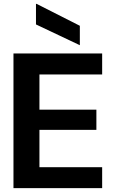

<svg xmlns="http://www.w3.org/2000/svg" viewBox="-20 -978 587 998"><path d="M50 0V-700H511V-591H185V-408H481V-303H185V-109H511V0ZM395 -743 167 -851V-958H170L395 -844Z"/></svg>

Font: DM Sans 9pt 36pt
Style: Bold
Weight: 700
Version: Version 4.004;gftools[0.9.30]